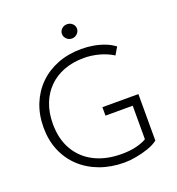

<svg xmlns="http://www.w3.org/2000/svg" viewBox="-157 -1011 1064 1153"><g transform="rotate(-20 375.0 -434.5)"><path d="M443 15Q358 15 287 -11Q216 -37 164.2 -85Q112.5 -133 84.2 -199.8Q56 -266.5 56 -348Q56 -430 83.2 -497.2Q110.5 -564.5 160.2 -613.2Q210 -662 278.5 -688.5Q347 -715 430 -715Q468.5 -715 506 -708.5Q543.5 -702 577.2 -689Q611 -676 638 -655.5L610 -608Q569.5 -633.5 521.2 -646.2Q473 -659 425 -659Q355.5 -659 298.5 -637.5Q241.5 -616 200.8 -575.5Q160 -535 138 -478Q116 -421 116 -350Q116 -252.5 156.8 -182.8Q197.5 -113 271.2 -76Q345 -39 444 -39Q499.5 -39 541 -50Q582.5 -61 604 -75V-289H430V-343H660V-46Q636.5 -27 597.2 -13.2Q558 0.5 516 7.8Q474 15 443 15ZM400 -793Q380 -793 366 -806.8Q352 -820.5 352 -839Q352 -858 366.2 -871Q380.5 -884 400 -884Q419.5 -884 433.8 -871Q448 -858 448 -839Q448 -820.5 433.8 -806.8Q419.5 -793 400 -793Z"/></g></svg>

Font: Geologica Roman Thin
Style: Regular
Weight: 250
Designer: Sindre Bremnes, Frode Helland
Foundry: Monokrom Skriftforlag AS
Version: Version 1.010;gftools[0.9.28]